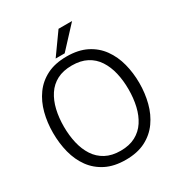

<svg xmlns="http://www.w3.org/2000/svg" viewBox="-197 -966 1027 1105"><g transform="rotate(-30 317.0 -413.5)"><path d="M317 10Q240 10 185.5 -17.5Q131 -45 96.5 -92.5Q62 -140 46 -202Q30 -264 30 -334Q30 -402 46 -463.5Q62 -525 96.5 -573Q131 -621 185.5 -648.5Q240 -676 317 -676Q394 -676 448.5 -648.5Q503 -621 537.5 -573Q572 -525 588 -463.5Q604 -402 604 -334Q604 -267 588 -205Q572 -143 537.5 -94.5Q503 -46 448.5 -18Q394 10 317 10ZM317 -50Q375 -50 416 -72Q457 -94 482.5 -133Q508 -172 520 -223.5Q532 -275 532 -334Q532 -393 520 -444Q508 -495 482.5 -534Q457 -573 416 -594.5Q375 -616 317 -616Q259 -616 218 -594.5Q177 -573 151.5 -534Q126 -495 114 -444Q102 -393 102 -334Q102 -275 114 -223.5Q126 -172 151.5 -133Q177 -94 218 -72Q259 -50 317 -50ZM447 -837 317 -697H257L357 -837Z"/></g></svg>

Font: Epunda Slab Light
Style: Regular
Weight: 300
Designer: Simon Atzbach
Foundry: typofactur
Version: Version 1.102